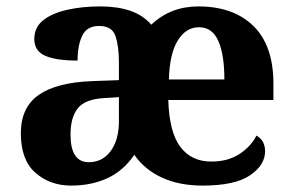

<svg xmlns="http://www.w3.org/2000/svg" viewBox="-20 -569 915 599"><path d="M202 10Q136 10 90.5 -30Q45 -70 45 -153Q45 -234 101 -273Q157 -312 269 -316L351 -319V-374Q351 -424 340.5 -456Q330 -488 289 -488Q251 -488 236.5 -457.5Q222 -427 222 -380Q155 -380 121 -395Q87 -410 87 -447Q87 -484 115 -506Q143 -528 190 -538.5Q237 -549 293 -549Q346 -549 386 -535.5Q426 -522 452 -492Q512 -549 599 -549Q708 -549 770.5 -488Q833 -427 833 -308V-257H505Q508 -157 542.5 -111Q577 -65 639 -65Q691 -65 727 -88.5Q763 -112 780 -146Q807 -131 807 -97Q807 -54 760 -22Q713 10 612 10Q539 10 485 -15Q431 -40 399 -86Q365 -36 315 -13Q265 10 202 10ZM680 -321Q680 -399 661 -441.5Q642 -484 601 -484Q560 -484 534.5 -442.5Q509 -401 507 -321ZM257 -63Q300 -63 325.5 -98Q351 -133 351 -191V-266L306 -263Q246 -260 223 -231.5Q200 -203 200 -149Q200 -63 257 -63Z"/></svg>

Font: Noto Serif Tamil
Style: Bold Italic
Weight: 700
Italic angle: -12°
Designer: Indian Type Foundry, Tom Grace, and the Monotype Design Team
Foundry: Monotype Imaging Inc.
Version: Version 2.003; ttfautohint (v1.8.4.7-5d5b)